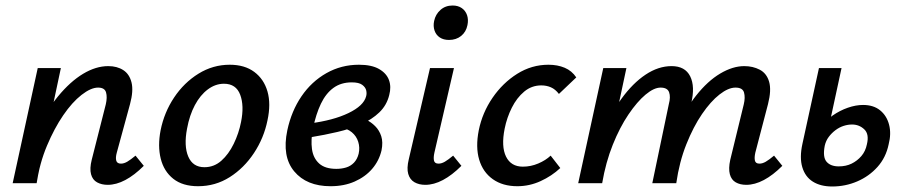

<svg xmlns="http://www.w3.org/2000/svg" viewBox="-20 -665 3286 697"><path d="M371 6Q349 6 332.5 -3Q316 -12 310.5 -32.5Q305 -53 313 -85L364 -286Q370 -312 365 -329.5Q360 -347 336 -347Q310 -347 276 -320.5Q242 -294 209.5 -246.5Q177 -199 150.5 -136Q124 -73 113 0H50Q74 -103 110 -182Q146 -261 190.5 -315Q235 -369 281.5 -397Q328 -425 373 -425Q405 -425 427.5 -410.5Q450 -396 457.5 -365.5Q465 -335 452 -287L404 -111Q399 -93 402 -82Q405 -71 419 -71Q430 -71 442 -78Q454 -85 472 -100L502 -63Q468 -29 435 -11.5Q402 6 371 6ZM26 0 117 -418H201L112 0Z M699 11Q643 11 609 -16Q575 -43 563.5 -89Q552 -135 563 -192Q576 -257 612 -311Q648 -365 700.5 -397.5Q753 -430 814 -430Q868 -430 903 -404Q938 -378 951 -333Q964 -288 951 -228Q938 -164 902 -109.5Q866 -55 814 -22Q762 11 699 11ZM722 -58Q757 -58 783.5 -81.5Q810 -105 828.5 -143Q847 -181 855 -222Q867 -281 852 -321Q837 -361 793 -361Q762 -361 734.5 -340.5Q707 -320 687.5 -283.5Q668 -247 659 -198Q647 -135 663.5 -96.5Q680 -58 722 -58Z M1180 11Q1093 11 1048 -43Q1003 -97 1023 -192Q1038 -262 1074.5 -315.5Q1111 -369 1165 -399.5Q1219 -430 1283 -430Q1329 -430 1356 -414.5Q1383 -399 1392 -374.5Q1401 -350 1393 -320Q1384 -283 1357 -257Q1330 -231 1291 -214Q1252 -197 1205 -186Q1158 -175 1109 -167L1105 -217Q1190 -228 1245 -254.5Q1300 -281 1309 -315Q1312 -325 1309.5 -336.5Q1307 -348 1295 -357Q1283 -366 1257 -366Q1218 -366 1190.5 -346Q1163 -326 1145 -288.5Q1127 -251 1116 -198Q1108 -157 1112.5 -124Q1117 -91 1138.5 -71.5Q1160 -52 1201 -52Q1220 -52 1236.5 -57Q1253 -62 1265 -74.5Q1277 -87 1282 -107Q1287 -129 1280.5 -150Q1274 -171 1257 -185Q1240 -199 1213 -203L1277 -243Q1291 -239 1309 -230.5Q1327 -222 1342 -207Q1357 -192 1364 -170.5Q1371 -149 1365 -119Q1356 -81 1331 -52Q1306 -23 1267.5 -6Q1229 11 1180 11Z M1524 6Q1501 6 1484.5 -3.5Q1468 -13 1462 -33.5Q1456 -54 1464 -87L1541 -418H1628L1557 -111Q1553 -93 1555.5 -82Q1558 -71 1572 -71Q1583 -71 1595 -78Q1607 -85 1625 -100L1655 -63Q1621 -29 1588 -11.5Q1555 6 1524 6ZM1610 -520Q1590 -520 1576.5 -529Q1563 -538 1557.5 -554Q1552 -570 1556 -589Q1561 -613 1579 -629Q1597 -645 1623 -645Q1643 -645 1656.5 -635.5Q1670 -626 1675.5 -610Q1681 -594 1677 -574Q1672 -549 1654 -534.5Q1636 -520 1610 -520Z M1858 11Q1805 11 1769 -14.5Q1733 -40 1719.5 -85.5Q1706 -131 1718 -192Q1731 -256 1768 -310Q1805 -364 1857.5 -397Q1910 -430 1971 -430Q2004 -430 2030 -419Q2056 -408 2072 -384L2009 -324Q1996 -341 1980 -348Q1964 -355 1945 -355Q1910 -355 1883 -332.5Q1856 -310 1838 -274Q1820 -238 1812 -198Q1799 -133 1817 -96.5Q1835 -60 1878 -60Q1907 -60 1934 -71.5Q1961 -83 1979 -100L2014 -55Q1983 -26 1942.5 -7.5Q1902 11 1858 11Z M2689 6Q2667 6 2651 -3Q2635 -12 2629.5 -32.5Q2624 -53 2631 -85L2680 -286Q2686 -311 2681 -329Q2676 -347 2650 -347Q2624 -347 2592 -322Q2560 -297 2528.5 -251Q2497 -205 2471.5 -141Q2446 -77 2435 0H2373Q2395 -105 2430 -185Q2465 -265 2507 -318Q2549 -371 2594.5 -398Q2640 -425 2682 -425Q2713 -425 2738 -412Q2763 -399 2772 -368.5Q2781 -338 2768 -287L2722 -111Q2718 -93 2720.5 -82Q2723 -71 2737 -71Q2748 -71 2760 -78Q2772 -85 2790 -100L2820 -63Q2786 -29 2753 -11.5Q2720 6 2689 6ZM2079 0 2170 -418H2254L2165 0ZM2111 0Q2131 -94 2163 -172Q2195 -250 2236 -306.5Q2277 -363 2323.5 -394Q2370 -425 2418 -425Q2467 -425 2485.5 -388Q2504 -351 2489 -289L2421 0H2348L2408 -287Q2415 -313 2409 -330Q2403 -347 2378 -347Q2354 -347 2323.5 -321.5Q2293 -296 2261.5 -249.5Q2230 -203 2204.5 -139.5Q2179 -76 2166 0Z M3001 12Q2959 12 2931 -5.5Q2903 -23 2892.5 -58Q2882 -93 2893 -143L2953 -418H3035L2974 -136Q2966 -95 2980.5 -78Q2995 -61 3025 -61Q3051 -61 3071.5 -71Q3092 -81 3107 -98.5Q3122 -116 3127 -141Q3136 -178 3117.5 -195.5Q3099 -213 3073 -213Q3058 -213 3042.5 -208Q3027 -203 3013 -192.5Q2999 -182 2988.5 -168Q2978 -154 2974 -136H2921Q2933 -171 2954.5 -199Q2976 -227 3002.5 -245.5Q3029 -264 3058 -274Q3087 -284 3113 -284Q3151 -284 3175 -264.5Q3199 -245 3207.5 -212.5Q3216 -180 3206 -141Q3196 -93 3165.5 -59Q3135 -25 3092 -6.5Q3049 12 3001 12Z"/></svg>

Font: Ysabeau Infant SemiBold
Style: Italic
Weight: 600
Italic angle: -12°
Designer: Christian Thalmann (Catharsis Fonts)
Version: Version 2.002; featfreeze: ss01,ss02,lnum